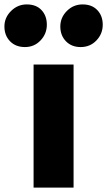

<svg xmlns="http://www.w3.org/2000/svg" viewBox="-78 -849 485 869"><path d="M74 0V-557H255V0ZM35 -636Q-7 -636 -32.5 -662.2Q-58 -688.5 -58 -729Q-58 -769.5 -28 -799.2Q2 -829 43 -829Q86 -829 110 -803.2Q134 -777.5 134 -737Q134 -696 105.5 -666Q77 -636 35 -636ZM287 -636Q246 -636 220.5 -662.2Q195 -688.5 195 -729Q195 -769.5 224.5 -799.2Q254 -829 296 -829Q338 -829 362.5 -803.2Q387 -777.5 387 -737Q387 -696 358.5 -666Q330 -636 287 -636Z"/></svg>

Font: Merriweather Sans ExtraBold
Style: Regular
Weight: 800
Designer: Eben Sorkin
Foundry: Eben Sorkin
Version: Version 2.001; ttfautohint (v1.8.3)